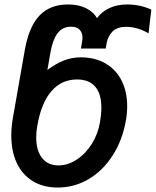

<svg xmlns="http://www.w3.org/2000/svg" viewBox="-20 -820 697 859"><path d="M30.5 -214Q30.5 -252 38 -294.5L91.5 -599Q110 -702 157.2 -751Q204.5 -800 284.5 -800Q331 -800 364.5 -783.5Q398 -767 414 -739Q435.5 -768.5 470.2 -784.2Q505 -800 549.5 -800Q606 -800 657 -777L644.5 -670.5Q620.5 -685.5 594.2 -692.8Q568 -700 544.5 -700Q505.5 -700 484.5 -680Q463.5 -660 457.5 -628.5L453 -603H342L347.5 -635Q349 -643.5 349 -651.5Q349 -673 336.5 -686.8Q324 -700.5 298 -700.5Q259.5 -700.5 237.8 -671.5Q216 -642.5 206.5 -589L192 -507Q231 -536 266.8 -549.8Q302.5 -563.5 342 -563.5Q405 -563.5 452 -536.2Q499 -509 524 -459.5Q549 -410 549 -345Q549 -312.5 543.5 -282Q528 -193 484.2 -124.8Q440.5 -56.5 376.8 -18.8Q313 19 238.5 19Q173.5 19 126.8 -9.5Q80 -38 55.2 -90.5Q30.5 -143 30.5 -214ZM427.5 -274Q433.5 -309.5 433.5 -338.5Q433.5 -400.5 405.8 -432.5Q378 -464.5 324.5 -464.5Q255.5 -464.5 210 -412Q164.5 -359.5 147 -258Q142 -231 142 -205Q142 -147 168 -113.5Q194 -80 241.5 -80Q283.5 -80 323 -105.8Q362.5 -131.5 390.5 -176Q418.5 -220.5 427.5 -274Z"/></svg>

Font: JuliaMono SemiBoldItalic
Style: Regular
Weight: 600
Italic angle: -9°
Monospace: yes
Designer: cormullion
Foundry: corm
Version: Version 0.049; ttfautohint (v1.8.4)